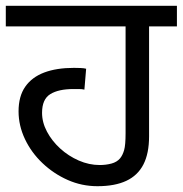

<svg xmlns="http://www.w3.org/2000/svg" viewBox="-27 -642 630 662"><path d="M309 0Q255 0 206.5 -21.5Q158 -43 119.5 -79.5Q81 -116 59 -162.5Q37 -209 37 -258Q37 -310 60 -343Q83 -376 125.5 -392Q168 -408 228 -408Q239 -408 251 -407.5Q263 -407 270 -405L264 -333Q256 -335 245 -335Q234 -335 226 -335Q175 -335 146.5 -317.5Q118 -300 118 -253Q118 -220 135 -188Q152 -156 180.5 -130Q209 -104 244.5 -88.5Q280 -73 317 -73Q338 -73 357 -78Q376 -83 387 -96Q396 -107 401 -124.5Q406 -142 406 -183V-551H-7V-622H583V-551H487V-172Q487 -113 467.5 -75Q448 -37 408.5 -18.5Q369 0 309 0Z"/></svg>

Font: ugurmukhi05
Style: Book
Weight: 400
Designer: Jelle Bosma - Monotype Design Team
Foundry: Monotype Imaging Inc.
Version: Version 2.003